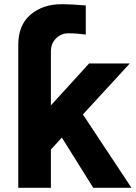

<svg xmlns="http://www.w3.org/2000/svg" viewBox="-20 -888 642 908"><path d="M66.4 0V-675.8Q66.4 -769.5 124.5 -818.8Q182.6 -868.2 272.5 -868.2Q313.5 -868.2 385.7 -862.3V-724.6Q342.8 -730.5 302.7 -730.5Q269.5 -730.5 245.1 -706.5Q220.7 -682.6 220.7 -644.5V-389.6L401.4 -587.9H593.8L372.1 -346.7L601.6 0H420.9L272.5 -237.3L220.7 -180.7V0Z"/></svg>

Font: Gothic A1 Black
Style: Regular
Weight: 900
Version: Version 2.50